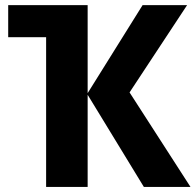

<svg xmlns="http://www.w3.org/2000/svg" viewBox="-20 -734 768 754"><path d="M540 -713.9 324.2 -368.2V-713.9H12.2V-587.9H161.1V0H324.2V-361.8L544.9 0H728L488.8 -371.1L714.8 -713.9Z"/></svg>

Font: Avrile Sans
Style: Bold
Weight: 700
Designer: Monotype Design Team, Google (font), Stefan Peev (BGR Cyrillic), Cristiano Sobral (main changes)
Foundry: The Avrile Sans Project Authors
Version: Version 3.110